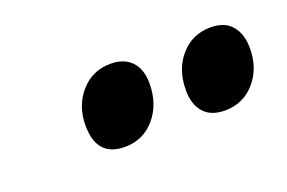

<svg xmlns="http://www.w3.org/2000/svg" viewBox="-37 -782 469 314"><g transform="rotate(-20 197.5 -625.0)"><path d="M266 -610Q266 -646 286.5 -669.5Q307 -693 339 -693Q363 -693 375.5 -678.5Q388 -664 388 -639Q388 -604 367.5 -580.5Q347 -557 315 -557Q291 -557 278.5 -571Q266 -585 266 -610ZM92 -612Q92 -646 112.5 -669.5Q133 -693 165 -693Q188 -693 201 -679.5Q214 -666 214 -641Q214 -605 193.5 -581Q173 -557 141 -557Q92 -557 92 -612Z"/></g></svg>

Font: Andada Pro ExtraBold
Style: Italic
Weight: 800
Italic angle: -6.99998°
Designer: Carolina Giovagnoli
Foundry: Huerta Tipografica
Version: Version 3.005; ttfautohint (v1.8.4)